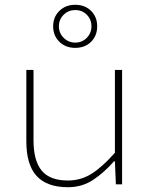

<svg xmlns="http://www.w3.org/2000/svg" viewBox="-20 -770 640 802"><path d="M264 12Q176 12 133 -35Q90 -82 90 -180V-478H120V-184Q120 -99 154 -57.5Q188 -16 264 -16Q318 -16 363 -44.5Q408 -73 460 -132V-478H490V0H464L460 -96H456Q416 -50 369.5 -19Q323 12 264 12ZM294 -570Q254 -570 228 -595.5Q202 -621 202 -660Q202 -699 228 -724.5Q254 -750 294 -750Q335 -750 360.5 -724.5Q386 -699 386 -660Q386 -621 360.5 -595.5Q335 -570 294 -570ZM294 -592Q323 -592 342.5 -612Q362 -632 362 -660Q362 -689 342.5 -708.5Q323 -728 294 -728Q266 -728 246 -708.5Q226 -689 226 -660Q226 -632 246 -612Q266 -592 294 -592Z"/></svg>

Font: Source Code Pro ExtraLight
Style: Regular
Weight: 200
Monospace: yes
Designer: Paul D. Hunt, Teo Tuominen
Foundry: Adobe
Version: Version 1.026;hotconv 1.1.0;makeotfexe 2.6.0